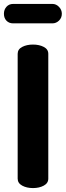

<svg xmlns="http://www.w3.org/2000/svg" viewBox="-36 -958 335 978"><path d="M54 -48V-684Q54 -707 77 -719Q100 -731 132 -731Q164 -731 187 -719Q210 -707 210 -684V-48Q210 -25 187 -12.5Q164 0 132 0Q100 0 77 -12.5Q54 -25 54 -48ZM-16 -888Q-16 -909 -3 -923.5Q10 -938 31 -938H231Q250 -938 264.5 -923Q279 -908 279 -888Q279 -867 264.5 -853Q250 -839 231 -839H31Q10 -839 -3 -852.5Q-16 -866 -16 -888Z"/></svg>

Font: Dosis
Style: ExtraBold
Weight: 800
Designer: EdgarTolentino, PabloImpallari, IginoMarini
Foundry: EdgarTolentino, PabloImpallari, IginoMarini
Version: Version 1.007